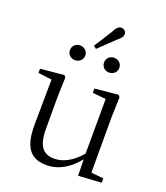

<svg xmlns="http://www.w3.org/2000/svg" viewBox="-161 -1002 970 1125"><g transform="rotate(20 324.0 -439.5)"><path d="M208 -621C234 -621 257 -639 257 -667C257 -695 234 -713 208 -713C184 -713 161 -695 161 -667C161 -639 184 -621 208 -621ZM285 -739 302 -725 398 -817C419 -834 431 -846 431 -864C431 -882 416 -893 401 -893C383 -893 370 -880 356 -851ZM421 -621C447 -621 469 -639 469 -667C469 -695 447 -713 421 -713C396 -713 374 -695 374 -667C374 -639 396 -621 421 -621ZM458 9 602 0V-27L525 -35V-379L529 -506L519 -518L373 -504V-477L456 -469L455 -128C407 -71 350 -37 291 -37C224 -37 187 -76 187 -187V-379L191 -506L181 -518L34 -504V-478L119 -467L116 -185C115 -37 167 14 262 14C340 14 405 -29 456 -93Z"/></g></svg>

Font: Noto Serif TC Light
Style: Regular
Weight: 300
Designer: Ryoko NISHIZUKA 西塚涼子 (kana & ideographs); Frank Grießhammer (Latin, Greek & Cyrillic); Wenlong ZHANG 张文龙 (bopomofo); San
Foundry: Adobe
Version: Version 2.001;hotconv 1.1.0;makeotfexe 2.6.0